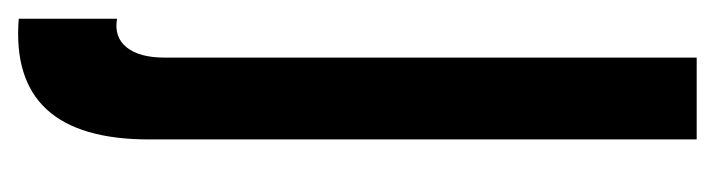

<svg xmlns="http://www.w3.org/2000/svg" viewBox="-308 -469 782 210"><g transform="rotate(90 83.0 -364.0)"><path d="M-1.5 6.5Q130.5 17 130.5 -136V-735H41V-153Q41 -125.5 29.8 -111.5Q18.5 -97.5 -1.5 -101Z"/></g></svg>

Font: League Gothic SemiCondensed
Style: Regular
Weight: 400
Width: 4
Designer: The League of Moveable Type
Version: Version 1.600; ttfautohint (v1.8.3)